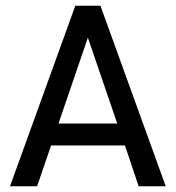

<svg xmlns="http://www.w3.org/2000/svg" viewBox="-20 -653 616 673"><path d="M244 -633 15 0H110L159 -143H418L466 0H561L332 -633H244ZM288 -521 391 -220H185L288 -521Z"/></svg>

Font: Tajawal Medium
Style: Regular
Weight: 500
Designer: Boutros Fonts
Foundry: Created by Boutros International 2017
Version: Version 1.700